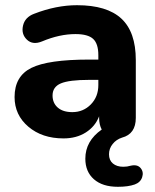

<svg xmlns="http://www.w3.org/2000/svg" viewBox="-20 -521 597 738"><path d="M433 197Q374 197 341 168Q308 139 308 89Q308 21 371 -23Q361 -42 361 -68V-74Q346 -35 310 -12Q274 11 224 11Q142 11 89 -34Q36 -79 36 -148Q36 -228 100.5 -260Q165 -292 322 -292H358V-309Q358 -353 338 -371.5Q318 -390 270 -390Q209 -390 142 -362Q106 -347 83.5 -368.5Q61 -390 68.5 -422.5Q76 -455 111 -468Q196 -501 276 -501Q391 -501 446.5 -449.5Q502 -398 502 -290V-68Q502 -6 449 8Q427 15 413 32.5Q399 50 399 72Q399 95 414 107.5Q429 120 454 120Q469 120 482 116Q508 110 520.5 125Q533 140 526.5 160Q520 180 498 188Q473 197 433 197ZM258 -90Q300 -90 329 -119.5Q358 -149 358 -194V-214H323Q246 -214 214 -200.5Q182 -187 182 -154Q182 -125 202 -107.5Q222 -90 258 -90Z"/></svg>

Font: Nunito ExtraBold
Style: Regular
Weight: 800
Designer: Vernon Adams
Foundry: Vernon Adams
Version: Version 3.602